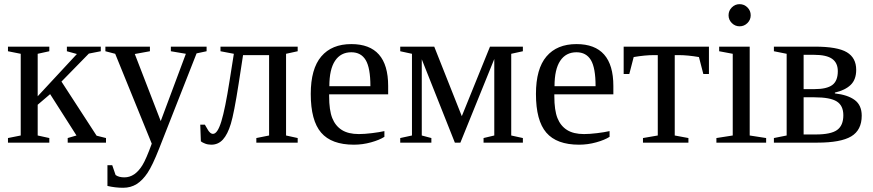

<svg xmlns="http://www.w3.org/2000/svg" viewBox="-20 -682 4174 918"><path d="M79.1 -424.8 18.1 -437V-459H215.8V-437L160.2 -424.8V-221.7L347.7 -423.8L299.8 -437V-459H461.9V-437L404.8 -425.8L273.9 -292L441.9 -33.2L486.8 -22V0H303.7V-22L345.7 -34.2L219.7 -231.9L160.2 -181.2V-34.2L215.8 -22V0H18.1V-22L79.1 -34.2Z M568.8 215.8Q530.8 215.8 493.7 207V107.9H516.6L532.7 154.8Q547.9 166 574.7 166Q600.1 166 621.6 151.4Q643.1 136.7 660.9 107.9Q678.7 79.1 705.6 4.9L530.8 -424.8L483.9 -437V-459H696.8V-437L624.5 -423.8L748.5 -103L868.7 -424.8L796.9 -437V-459H967.8V-437L919.9 -426.8L740.7 28.8Q709 109.4 685.5 144.5Q662.1 179.7 633.8 197.8Q605.5 215.8 568.8 215.8Z M998.5 -42Q1020 -42 1038.3 -101.6Q1056.6 -161.1 1077.6 -295.4L1098.1 -424.8L1034.2 -437V-459H1403.3V-437L1347.7 -424.8V-34.2L1403.3 -22V0H1205.6V-22L1266.6 -34.2V-418.5H1142.1L1121.1 -282.2Q1099.1 -140.6 1083.7 -90.1Q1068.4 -39.6 1045.9 -14.9Q1023.4 9.8 990.2 9.8Q974.1 9.8 960.7 4.6Q947.3 -0.5 940.4 -6.3L937.5 -85.9H959.5L974.6 -60.1Q977.5 -54.7 984.1 -48.3Q990.7 -42 998.5 -42Z M1553.7 -231V-222.2Q1553.7 -154.8 1568.6 -117.4Q1583.5 -80.1 1614.5 -60.5Q1645.5 -41 1695.8 -41Q1722.2 -41 1758.3 -45.4Q1794.4 -49.8 1817.9 -55.2V-27.8Q1794.4 -12.7 1754.2 -1.5Q1713.9 9.8 1671.9 9.8Q1564.9 9.8 1515.4 -47.9Q1465.8 -105.5 1465.8 -232.9Q1465.8 -353 1516.1 -412.1Q1566.4 -471.2 1659.7 -471.2Q1835.9 -471.2 1835.9 -271V-231ZM1659.7 -432.1Q1608.9 -432.1 1581.8 -391.1Q1554.7 -350.1 1554.7 -270H1751Q1751 -357.4 1728.5 -394.8Q1706.1 -432.1 1659.7 -432.1Z M1949.7 -424.8 1893.6 -437V-459H2056.2L2188 -126.5L2322.8 -459H2480V-437L2424.3 -424.8V-34.2L2480 -22V0H2292V-22L2343.3 -34.2V-399.9L2181.2 0H2154.8L1996.6 -398.4V-34.2L2042.5 -22V0H1893.6V-22L1949.7 -34.2Z M2630.4 -231V-222.2Q2630.4 -154.8 2645.3 -117.4Q2660.2 -80.1 2691.2 -60.5Q2722.2 -41 2772.5 -41Q2798.8 -41 2835 -45.4Q2871.1 -49.8 2894.5 -55.2V-27.8Q2871.1 -12.7 2830.8 -1.5Q2790.5 9.8 2748.5 9.8Q2641.6 9.8 2592 -47.9Q2542.5 -105.5 2542.5 -232.9Q2542.5 -353 2592.8 -412.1Q2643.1 -471.2 2736.3 -471.2Q2912.6 -471.2 2912.6 -271V-231ZM2736.3 -432.1Q2685.5 -432.1 2658.4 -391.1Q2631.3 -350.1 2631.3 -270H2827.6Q2827.6 -357.4 2805.2 -394.8Q2782.7 -432.1 2736.3 -432.1Z M3369.6 -459V-328.1H3342.8L3321.8 -409.2Q3267.6 -418.5 3224.6 -418.5H3206.1V-34.2L3271.5 -22V0H3054.2V-22L3125 -34.2V-418.5H3106.9Q3064 -418.5 3009.8 -409.2L2988.8 -328.1H2961.9V-459Z M3569.3 -608.9Q3569.3 -587.4 3553.7 -571.8Q3538.1 -556.2 3516.1 -556.2Q3494.6 -556.2 3479 -571.8Q3463.4 -587.4 3463.4 -608.9Q3463.4 -630.9 3479 -646.5Q3494.6 -662.1 3516.1 -662.1Q3538.1 -662.1 3553.7 -646.5Q3569.3 -630.9 3569.3 -608.9ZM3564.5 -34.2 3643.1 -22V0H3405.3V-22L3483.4 -34.2V-424.8L3418.5 -437V-459H3564.5Z M3680.2 0V-22L3741.2 -34.2V-424.8L3680.2 -437V-459H3876.5Q3984.4 -459 4029.1 -432.1Q4073.7 -405.3 4073.7 -348.1Q4073.7 -301.3 4047.1 -275.9Q4020.5 -250.5 3971.7 -239.3V-235.4Q4033.7 -228.5 4066.9 -203.6Q4100.1 -178.7 4100.1 -128.9Q4100.1 -60.1 4050 -30Q4000 0 3887.7 0ZM3880.4 -39.1Q3952.6 -39.1 3982.4 -60.5Q4012.2 -82 4012.2 -130.9Q4012.2 -177.2 3980.7 -197Q3949.2 -216.8 3874 -216.8H3822.3V-39.1ZM3822.3 -255.9H3874Q3932.6 -255.9 3959.2 -275.4Q3985.8 -294.9 3985.8 -341.8Q3985.8 -381.3 3958.7 -400.6Q3931.6 -419.9 3872.1 -419.9H3822.3Z"/></svg>

Font: Times New Roman
Style: Regular
Weight: 400
Designer: Steve Matteson
Foundry: Ascender Corporation
Version: Version 2.00.3